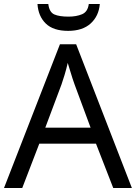

<svg xmlns="http://www.w3.org/2000/svg" viewBox="-20 -938 679 958"><path d="M545 0 459 -221H176L91 0H0L279 -717H360L638 0ZM432 -301 352 -517Q349 -525 342 -546Q335 -567 328.5 -589.5Q322 -612 318 -624Q311 -593 302 -563.5Q293 -534 287 -517L206 -301ZM478 -918Q473 -858 432.5 -821Q392 -784 320 -784Q246 -784 208.5 -820.5Q171 -857 167 -918H221Q226 -877 251 -866Q276 -855 322 -855Q361 -855 389.5 -867Q418 -879 423 -918Z"/></svg>

Font: Noto IKEA Latin
Style: Regular
Weight: 400
Designer: Monotype Design Team
Foundry: Monotype Imaging Inc.
Version: Version 1.0